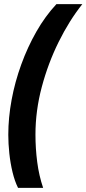

<svg xmlns="http://www.w3.org/2000/svg" viewBox="-20 -748 417 926"><path d="M67 158Q51 126 40.5 82.5Q30 39 25 -8Q20 -55 20 -98Q20 -180 36 -266.5Q52 -353 82.5 -437Q113 -521 155.5 -595.5Q198 -670 252 -728H377Q314 -649 263 -546Q212 -443 181.5 -328.5Q151 -214 151 -99Q151 -32 159.5 33.5Q168 99 188 158Z"/></svg>

Font: Noto Sans Condensed ExtraBold
Style: Italic
Weight: 800
Width: 3
Italic angle: -12°
Designer: Monotype Design Team
Foundry: Monotype Imaging Inc.
Version: Version 2.013; ttfautohint (v1.8.4.7-5d5b)